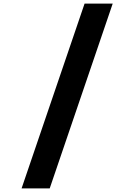

<svg xmlns="http://www.w3.org/2000/svg" viewBox="-20 -868 740 1058"><path d="M601 -848 254 170H99L446 -848Z"/></svg>

Font: Martian Mono
Style: Bold
Weight: 700
Designer: Roman Shamin
Foundry: Evil Martians
Version: Version 1.000